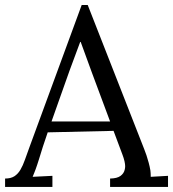

<svg xmlns="http://www.w3.org/2000/svg" viewBox="-26 -739 684 759"><path d="M127.9 -108.9Q124 -97.2 121.1 -87.9Q118.2 -78.6 115.2 -70.8Q112.3 -63 109.4 -55.7Q106.4 -48.3 103 -40L181.2 -43.9V0H-5.9V-33.2Q16.6 -33.2 30.8 -42.2Q44.9 -51.3 54.7 -67.9Q64.5 -84.5 72.5 -107.4Q80.6 -130.4 90.8 -158.2L296.9 -719.2H320.8L543.9 -149.9Q548.3 -139.6 553 -125.2Q557.6 -110.8 561.8 -95.7Q565.9 -80.6 568.4 -65.9Q569.8 -54.2 569.8 -44.4V-40L638.2 -43.9V0H409.2V-33.2Q437 -33.7 450.2 -43.5Q463.4 -53.2 466.8 -67.4Q468.8 -74.7 468.8 -82Q468.8 -89.8 466.1 -101.8Q463.4 -113.8 458 -127.9L422.9 -221.7L162.6 -215.8Q151.9 -185.1 143.6 -159.4Q135.3 -133.8 127.9 -108.9ZM249 -460Q226.1 -395.5 208.7 -346.4Q191.4 -297.4 177.7 -258.8H409.2L337.9 -450.2L293 -573.2H291Z"/></svg>

Font: DimaThulth2
Style: Regular
Weight: 400
Designer: R.Balvardi
Foundry: R.Balvardi (R.Balvardi@gmail.com)
Version: Version 1.00;November 13, 2018;FontCreator 11.5.0.2427 64-bi